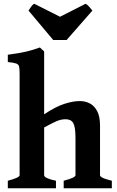

<svg xmlns="http://www.w3.org/2000/svg" viewBox="-20 -1012 631 1032"><path d="M322.3 0V-40.5Q357.4 -49.8 371.6 -56.9Q385.7 -64 385.7 -70.3V-270Q385.7 -329.6 373.8 -350.3Q361.8 -371.1 333 -371.1Q306.6 -371.1 280.5 -359.1Q254.4 -347.2 217.3 -326.7V-70.3Q217.3 -53.7 280.8 -40.5V0H22V-40.5Q85.4 -57.1 85.4 -70.3V-614.3Q85.4 -641.6 82.8 -653.8Q80.1 -666 66.9 -670.7Q53.7 -675.3 22 -678.7V-717.8Q81.5 -725.6 118.7 -734.1Q155.8 -742.7 194.3 -756.8L217.3 -735.4V-397.5Q277.8 -438 324.7 -453.4Q371.6 -468.8 409.7 -468.8Q438 -468.8 462.4 -456.3Q486.8 -443.8 502.2 -415Q517.6 -386.2 517.6 -337.4V-70.3Q517.6 -64 530 -57.1Q542.5 -50.3 581.1 -40.5V0ZM337.9 -796.9H266.1L133.3 -955.1Q139.2 -964.4 147.5 -976.3Q155.8 -988.3 164.1 -991.7L302.7 -921.9L439.9 -991.7Q448.2 -988.3 459 -976.3Q469.7 -964.4 476.6 -955.1Z"/></svg>

Font: Gentium Book Plus
Style: Bold
Weight: 700
Designer: Victor Gaultney, Annie Olsen, Iska Routamaa, Becca Hirsbrunner
Foundry: SIL International
Version: Version 6.101